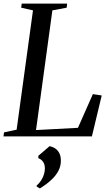

<svg xmlns="http://www.w3.org/2000/svg" viewBox="-32 -763 614 1074"><path d="M-12.5 0 -9.5 -22.5 61 -37.5 152.5 -705 86.5 -720 89.5 -743H343.5L341 -720L261 -705L169.5 -35.5L404 -48L487.5 -236.5L537 -229L482 0ZM173 280.5V275Q188.5 261.5 198.5 245.5Q208.5 229.5 213.8 212.5Q219 195.5 219 179Q219 156.5 208.8 142Q198.5 127.5 182.5 122V108.5L245.5 54.5Q277 61.5 293 82.5Q309 103.5 308.5 136.5Q308.5 166 294.8 192.5Q281 219 254.8 243.5Q228.5 268 191 291Z"/></svg>

Font: Merriweather 120pt
Style: Italic
Weight: 400
Italic angle: -7.8°
Version: Version 2.101